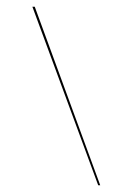

<svg xmlns="http://www.w3.org/2000/svg" viewBox="-20 -555 398 569"><path d="M83 -535 277 -6H271L76 -535Z"/></svg>

Font: Genos Thin ExtraLight
Style: Regular
Weight: 250
Version: Version 1.010